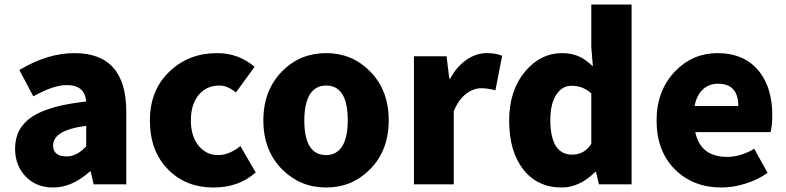

<svg xmlns="http://www.w3.org/2000/svg" viewBox="-20 -819 3493 853"><path d="M216 14Q139 14 92 -37Q47 -85 47 -159Q47 -250 122 -300Q197 -350 363 -368Q357 -441 277 -441Q217 -441 128 -391L66 -508Q191 -583 311 -583Q541 -583 541 -323V-161V0H396L383 -57H379Q300 14 216 14ZM277 -124Q321 -124 363 -169V-260Q285 -250 248 -226Q216 -205 216 -173Q216 -124 277 -124Z M929 14Q806 14 728 -65Q646 -146 646 -284Q646 -421 736 -504Q820 -583 945 -583Q1040 -583 1111 -522L1028 -408Q991 -439 955 -439Q897 -439 862.5 -397Q828 -355 828 -284Q828 -214 862 -172Q896 -130 949 -130Q998 -130 1048 -170L1116 -53Q1041 14 929 14Z M1429 14Q1315 14 1235 -65Q1150 -149 1150 -284Q1150 -419 1235 -504Q1314 -583 1429 -583Q1543 -583 1622 -504Q1707 -420 1707 -284.5Q1707 -149 1622 -65Q1543 14 1429 14ZM1429 -130Q1477 -130 1502 -172Q1525 -211 1525 -284Q1525 -439 1429 -439Q1380 -439 1355 -397Q1332 -356 1332 -284Q1332 -130 1429 -130Z M1819 0V-284V-569H1964L1976 -470H1980Q2010 -525 2055 -555Q2097 -583 2142 -583Q2184 -583 2211 -571L2181 -418Q2145 -427 2119 -427Q2084 -427 2053 -404Q2017 -377 1996 -325V0Z M2475 14Q2368 14 2305 -66Q2242 -146 2242 -284Q2242 -418 2315 -504Q2383 -583 2477 -583Q2521 -583 2555 -567Q2583 -554 2614 -524L2607 -609V-799H2786V-399V0H2641L2628 -55H2624Q2555 14 2475 14ZM2522 -132Q2576 -132 2607 -180V-292V-404Q2570 -438 2519 -438Q2479 -438 2454 -402Q2425 -361 2425 -287Q2425 -132 2522 -132Z M3186 14Q3060 14 2980 -65Q2897 -146 2897 -284Q2897 -417 2980 -503Q3058 -583 3167 -583Q3286 -583 3351 -504Q3411 -430 3411 -308Q3411 -258 3403 -232H3236H3069Q3092 -122 3211 -122Q3270 -122 3331 -158L3390 -51Q3347 -20 3291 -3Q3237 14 3186 14ZM3066 -348H3163H3260Q3260 -447 3170 -447Q3131 -447 3104 -423Q3075 -397 3066 -348Z"/></svg>

Font: GenSekiGothic TW H
Style: Regular
Weight: 900
Version: Version 1.501;PS 1;hotconv 16.6.51;makeotf.lib2.5.65220